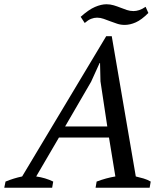

<svg xmlns="http://www.w3.org/2000/svg" viewBox="-69 -882 763 902"><path d="M237 -288H435L403 -500L401 -586H399L359 -498ZM176 0H-49L-43 -29Q-4 -45 35 -53L430 -712H456L569 -53Q587 -49 605.5 -43.5Q624 -38 639 -29L634 0H380L385 -29Q430 -46 473 -53L443 -236H208L101 -53Q144 -47 181 -29ZM628 -821Q596 -789 569 -777Q542 -765 517 -765Q498 -765 481.5 -770.5Q465 -776 449 -782Q433 -788 418 -793.5Q403 -799 387 -799Q373 -799 359 -793.5Q345 -788 329 -774L310 -803Q348 -837 377.5 -849.5Q407 -862 431 -862Q449 -862 465.5 -857Q482 -852 497 -846Q512 -840 527 -835Q542 -830 558 -830Q571 -830 585 -834.5Q599 -839 615 -850Z"/></svg>

Font: PTSerif
Style: Italic
Weight: 400
Italic angle: -12°
Designer: A.Korolkova, O.Umpeleva, V.Yefimov
Foundry: ParaType Ltd
Version: Version 1.000W OFL; ttfautohint (v1.2) -l 8 -r 50 -G 200 -x 